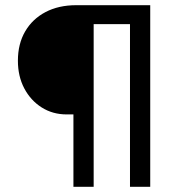

<svg xmlns="http://www.w3.org/2000/svg" viewBox="-20 -720 702 740"><path d="M263 0V-279H237Q183 -279 140.5 -306Q98 -333 73.5 -379.5Q49 -426 49 -486Q49 -551 77 -599Q105 -647 155.5 -673.5Q206 -700 274 -700H559V0H481V-627H341V0Z"/></svg>

Font: Lexend Deca Light
Style: Regular
Weight: 300
Designer: Bonnie Shaver-Troup, Thomas Jockin
Foundry: Lexend
Version: Version 1.008; ttfautohint (v1.8.4.7-5d5b)